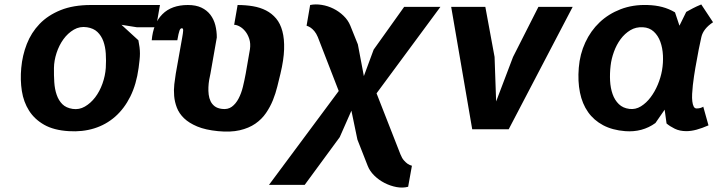

<svg xmlns="http://www.w3.org/2000/svg" viewBox="-20 -581 3240 863"><path d="M75.5 -275.5Q80.5 -332 100.5 -383.2Q120.5 -434.5 158 -473.5Q195.5 -512.5 252.5 -535.5Q309.5 -558.5 388.5 -558.5H699L681.5 -458.5H595L526 -469.5L602 -400Q605.5 -383 607.2 -368.8Q609 -354.5 609 -340.2Q609 -326 607.2 -310.5Q605.5 -295 603 -275.5Q593 -202 565.8 -147.2Q538.5 -92.5 497.5 -56.5Q456.5 -20.5 403.5 -4Q350.5 12.5 289 8.5Q222 4.5 178.5 -20.2Q135 -45 110.5 -83.8Q86 -122.5 78.2 -172Q70.5 -221.5 75.5 -275.5ZM222.5 -275.5Q222 -242.5 224 -211.2Q226 -180 234.8 -154.8Q243.5 -129.5 260.2 -112.8Q277 -96 306.5 -91.5Q335.5 -87 361.5 -102Q387.5 -117 407.8 -143.5Q428 -170 440.5 -205Q453 -240 455.5 -275.5Q457.5 -309 455.5 -340Q453.5 -371 444.5 -395.8Q435.5 -420.5 418 -437.2Q400.5 -454 371 -458.5Q339 -463.5 312 -447.8Q285 -432 265.2 -404.8Q245.5 -377.5 234.2 -343Q223 -308.5 222.5 -275.5Z M926 -250.5Q923 -238 920.2 -222Q917.5 -206 916.8 -189.2Q916 -172.5 918 -156Q920 -139.5 926.5 -126Q933 -112.5 945.2 -103.2Q957.5 -94 977.5 -91.5Q1004 -88 1022 -101.2Q1040 -114.5 1052.2 -137.8Q1064.5 -161 1071.8 -190.8Q1079 -220.5 1084.5 -250.5L1103.5 -360Q1107 -385.5 1100.5 -405.8Q1094 -426 1082.5 -440.2Q1071 -454.5 1057.2 -462Q1043.5 -469.5 1032.5 -469.5L1048 -558.5Q1084.5 -558.5 1117 -553Q1149.5 -547.5 1175.8 -534Q1202 -520.5 1221 -498Q1240 -475.5 1249.2 -441Q1258.5 -406.5 1257 -359.2Q1255.5 -312 1240.5 -249.5Q1234 -223 1226.5 -192.2Q1219 -161.5 1206.8 -131Q1194.5 -100.5 1175.5 -72.8Q1156.5 -45 1127.5 -25Q1098.5 -5 1057.5 4.5Q1016.5 14 960 8.5Q903.5 3 866.5 -12.5Q829.5 -28 807.2 -49.5Q785 -71 775 -97Q765 -123 762.8 -149.8Q760.5 -176.5 763.5 -202.5Q766.5 -228.5 770 -249.5L799 -412.5Q802.5 -431.5 803.2 -442.8Q804 -454 797.5 -454Q794.5 -454 791.8 -451.8Q789 -449.5 786.8 -443.5Q784.5 -437.5 782.2 -427Q780 -416.5 777 -400H662Q668.5 -475.5 709.8 -517Q751 -558.5 824.5 -558.5Q860.5 -558.5 885.2 -546.8Q910 -535 925.5 -514.8Q941 -494.5 947.8 -468Q954.5 -441.5 954.5 -412.5Z M1588.5 -381.5 1615.5 -239 1659.5 -358 1796.5 -550H1959.5L1672.5 -161.5L1780 113Q1787 130.5 1795.8 140.2Q1804.5 150 1812.5 155.5Q1821.5 161.5 1831.5 164L1814.5 258.5Q1790 265 1762 259.8Q1734 254.5 1708.2 241.2Q1682.5 228 1662.2 208Q1642 188 1633 165L1586.5 46.5L1559.5 -83.5L1507 35.5L1349.5 250H1189L1502.5 -172L1408.5 -414.5Q1401.5 -431 1393 -441Q1384.5 -451 1376.5 -456.5Q1367.5 -462.5 1358 -465.5L1374 -558.5Q1398.5 -563.5 1426.2 -559Q1454 -554.5 1479 -542Q1504 -529.5 1524.2 -510Q1544.5 -490.5 1554.5 -466Z M2203 -325 2210 -125 2286 -325 2400 -550H2554L2266.5 0H2102.5L2008 -550H2161.5Z M2955.5 -264Q2961.5 -298 2959.8 -332Q2958 -366 2948 -393.5Q2938 -421 2918.5 -439Q2899 -457 2870 -458.5Q2838.5 -460.5 2813.2 -445.2Q2788 -430 2769.5 -405Q2751 -380 2739.5 -348.2Q2728 -316.5 2724.5 -285.5Q2720.5 -251 2722.2 -218Q2724 -185 2733.5 -158Q2743 -131 2761.5 -113Q2780 -95 2809 -91.5Q2836.5 -88 2860.8 -103Q2885 -118 2904.2 -143.5Q2923.5 -169 2936.8 -201Q2950 -233 2955.5 -264ZM2967.5 -88 2926 -28Q2867 14.5 2790 8.5Q2732.5 4 2690.8 -18.2Q2649 -40.5 2623 -77.5Q2597 -114.5 2586.8 -165Q2576.5 -215.5 2581.5 -276.5Q2586.5 -338 2610.8 -390.2Q2635 -442.5 2675 -480.5Q2715 -518.5 2769.5 -539.5Q2824 -560.5 2889.5 -558.5Q2926.5 -557.5 2956.8 -549.5Q2987 -541.5 3014 -525.5L3034 -465.5L3064.5 -527.5Q3079 -535.5 3094.5 -543.8Q3110 -552 3132 -561L3185 -481Q3141 -452 3132.5 -414.5Q3127.5 -393.5 3120.8 -359.5Q3114 -325.5 3105.5 -276Q3102.5 -259 3099.5 -238.8Q3096.5 -218.5 3094.2 -198.2Q3092 -178 3091 -159Q3090 -140 3091.8 -125.5Q3093.5 -111 3098 -102.2Q3102.5 -93.5 3111 -93.5Q3121.5 -93.5 3129.2 -96Q3137 -98.5 3141 -101.5L3164.5 -17.5Q3136 -5 3111.2 1.8Q3086.5 8.5 3065 8.5Q3035 8.5 3012.8 -2.5Q2990.5 -13.5 2976 -26Z"/></svg>

Font: B612
Style: Bold Italic
Weight: 700
Italic angle: -10°
Designer: Nicolas Chauveau, Thomas Paillot, Jonathan Favre-Lamarine, Jean-Luc Vinot
Foundry: AIRBUS
Version: Version 1.008